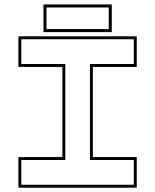

<svg xmlns="http://www.w3.org/2000/svg" viewBox="-20 -868 718 888"><path d="M65 0V-141.5H268.5V-558.5H65V-700H612.5V-558.5H409.5V-141.5H612.5V0ZM78.5 -13.5H599V-128H396V-572H599V-686.5H78.5V-572H282V-128H78.5ZM181 -719.5V-847.5H497V-719.5ZM195 -733.5H483V-833.5H195Z"/></svg>

Font: Tourney Expanded Thin
Style: Regular
Weight: 100
Width: 7
Designer: Tyler Finck
Foundry: Etcetera Type Co
Version: Version 1.010; ttfautohint (v1.8.3)